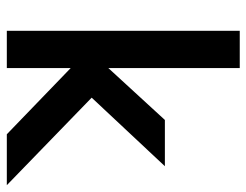

<svg xmlns="http://www.w3.org/2000/svg" viewBox="-102 -638 740 577"><g transform="rotate(90 268.5 -350.0)"><path d="M73 -700V0H185V-192L384 0H537L274 -255L480 -475H341L185 -305V-700Z"/></g></svg>

Font: Mint Spirit
Style: Bold
Weight: 700
Designer: HARENDAL Hirwen
Foundry: Arkandis Digital Foundry.
Version: Version 1.004;FFEdit